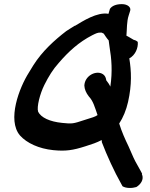

<svg xmlns="http://www.w3.org/2000/svg" viewBox="-20 -794 727 931"><path d="M120 -442C74 -370 13 -212 77 -137C110 -100 169 -73 238 -66C298 -60 333 -65 395 -85C427 -95 448 -102 473 -115C473 -112 474 -107 474 -104C498 -41 535 40 567 96L574 109C591 120 622 119 641 113C661 101 680 77 668 50L669 48L661 33C657 25 649 11 636 -12C624 -35 615 -59 603 -85C586 -120 570 -156 558 -195C577 -224 592 -260 601 -300C620 -384 617 -450 607 -511C636 -526 651 -562 648 -591C643 -595 640 -598 628 -601L606 -614C602 -617 598 -618 593 -621C596 -653 594 -689 604 -719L610 -738C619 -758 599 -774 571 -774C544 -774 523 -766 513 -751L506 -727C451 -737 381 -691 344 -669H342C324 -657 312 -651 301 -643C244 -599 185 -546 142 -478C134 -466 128 -454 120 -442ZM165 -252C157 -275 174 -340 195 -382C216 -424 237 -458 265 -489C313 -545 363 -590 427 -623C447 -633 454 -636 466 -636C474 -636 471 -637 483 -631L493 -616C499 -607 502 -604 507 -598L511 -568C521 -508 526 -448 515 -374C510 -385 503 -395 495 -405C495 -410 492 -430 472 -438C440 -451 391 -425 389 -379C390 -361 397 -344 411 -326C432 -304 439 -276 453 -236C442 -228 428 -224 389 -212C335 -194 330 -193 282 -198C221 -204 179 -224 165 -252Z"/></svg>

Font: Stray Cat
Style: ExBlkObl
Weight: 1000
Version: Version 1.0